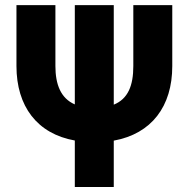

<svg xmlns="http://www.w3.org/2000/svg" viewBox="-20 -743 750 763"><path d="M277.3 0H432.1V-184.1C582.5 -211.4 664.6 -320.3 664.6 -480.5V-722.7H509.8V-480.5C509.8 -402.8 488.8 -350.1 432.1 -327.1V-722.7H277.3V-328.1C221.2 -352.5 200.2 -407.7 200.2 -480.5V-722.7H45.4V-480.5C45.4 -320.8 127.4 -211.4 277.3 -184.6Z"/></svg>

Font: Giphurs ExtraBold
Style: Regular
Weight: 800
Version: Version 1.000